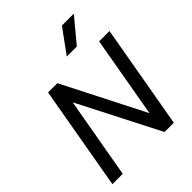

<svg xmlns="http://www.w3.org/2000/svg" viewBox="-257 -1078 1218 1218"><g transform="rotate(-45 352.0 -469.0)"><path d="M153 -700H236L515 -152L611 -700H704L581 0H498L219 -545L123 0H30ZM515 -938H622L488 -777H398Z"/></g></svg>

Font: Bai Jamjuree Medium
Style: Italic
Weight: 500
Italic angle: -10°
Version: Version 1.000; ttfautohint (v1.6)